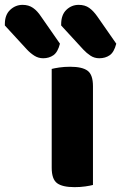

<svg xmlns="http://www.w3.org/2000/svg" viewBox="-157 -763 499 791"><path d="M150 8Q100 8 78 -8.5Q56 -25 56 -72V-479Q67 -482 87.5 -485Q108 -488 132 -488Q182 -488 204 -471.5Q226 -455 226 -408V-1Q215 2 194.5 5Q174 8 150 8ZM-137 -658V-664Q-137 -702 -115 -722.5Q-93 -743 -64 -743Q-39 -743 -21 -730.5Q-3 -718 12 -695L90 -583Q81 -548 63 -535.5Q45 -523 21 -523Q1 -523 -15.5 -533.5Q-32 -544 -46 -559ZM95 -658V-663Q95 -702 116.5 -722.5Q138 -743 167 -743Q193 -743 210.5 -730.5Q228 -718 244 -695L322 -583Q313 -548 295 -535.5Q277 -523 252 -523Q232 -523 216 -533.5Q200 -544 186 -559Z"/></svg>

Font: Baloo Da 2 ExtraBold
Style: Regular
Weight: 800
Designer: Noopur Datye, Sulekha Rajkumar and Ek Type
Foundry: Ek Type
Version: Version 1.640;hotconv 1.0.111;makeotfexe 2.5.65597; ttfautoh